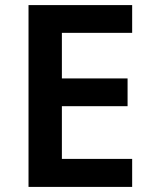

<svg xmlns="http://www.w3.org/2000/svg" viewBox="-20 -734 599 754"><path d="M499 0H92V-714H499V-605H223V-426H481V-317H223V-110H499Z"/></svg>

Font: Noto Sans Sora Sompeng Semi
Style: Bold
Weight: 700
Designer: Monotype Design Team. David Williams.
Foundry: Monotype Imaging Inc.
Version: Version 2.101; ttfautohint (v1.8.4.7-5d5b)